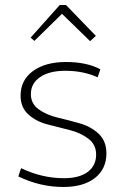

<svg xmlns="http://www.w3.org/2000/svg" viewBox="-20 -735 495 765"><path d="M117 -572 102 -585 218 -715H243L362 -592L339 -571L227 -680ZM232 10Q140 10 53 -32L64 -65Q147 -25 235 -25Q296 -25 329.5 -50Q363 -75 363 -119Q363 -159 332 -182.5Q301 -206 257 -217Q213 -228 168.5 -239.5Q124 -251 93 -279Q62 -307 62 -354Q62 -416 111.5 -452Q161 -488 243 -488Q325 -488 380 -459L369 -427Q312 -453 240 -453Q177 -453 140 -428Q103 -403 103 -360Q103 -322 134 -299.5Q165 -277 209.5 -266.5Q254 -256 298 -243.5Q342 -231 373 -202Q404 -173 404 -124Q404 -62 358.5 -26Q313 10 232 10Z"/></svg>

Font: Cantarell Light
Style: Regular
Weight: 300
Designer: Dave Crossland, Nikolaus Waxweiler, Florian Fecher, Jacques Le Bailly, Eben Sorkin, Alexei Vanyashin, Alexios Zavras, Em
Version: Version 0.303